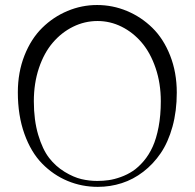

<svg xmlns="http://www.w3.org/2000/svg" viewBox="-20 -723 772 762"><path d="M365.2 -703.1Q427.2 -703.1 483.9 -679.4Q540.5 -655.8 584.7 -612.5Q628.9 -569.3 655.3 -502.4Q681.6 -435.5 681.6 -355.5Q681.6 -282.2 664.6 -220.5Q647.5 -158.7 617.9 -115.2Q588.4 -71.8 548.6 -41.3Q508.8 -10.7 463.1 3.9Q417.5 18.6 368.2 18.6Q304.7 18.6 248.3 -4.9Q191.9 -28.3 147.5 -73.5Q103 -118.7 76.9 -191.7Q50.8 -264.6 50.8 -356.4Q50.8 -436 77.1 -502.7Q103.5 -569.3 147.5 -612.5Q191.4 -655.8 247.8 -679.4Q304.2 -703.1 365.2 -703.1ZM367.2 -639.6Q315.9 -639.6 270 -616.9Q224.1 -594.2 189.5 -553.7Q154.8 -513.2 134.5 -452.9Q114.3 -392.6 114.3 -321.3Q114.3 -246.1 131.6 -188Q148.9 -129.9 175 -96.2Q201.2 -62.5 236.6 -41Q272 -19.5 303 -12.2Q334 -4.9 366.2 -4.9Q389.6 -4.9 411.6 -8.1Q433.6 -11.2 459.5 -20.5Q485.4 -29.8 507.3 -44.4Q529.3 -59.1 550.3 -83.7Q571.3 -108.4 585.9 -140.6Q600.6 -172.9 609.4 -219Q618.2 -265.1 618.2 -321.3Q618.2 -392.1 597.7 -452.6Q577.1 -513.2 542.7 -553.7Q508.3 -594.2 462.9 -616.9Q417.5 -639.6 367.2 -639.6Z"/></svg>

Font: Buda Light
Style: Regular
Weight: 300
Version: Version 1.003